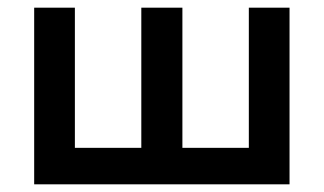

<svg xmlns="http://www.w3.org/2000/svg" viewBox="-20 -480 843 500"><path d="M69 0H734V-460H628V-95H455V-460H348V-95H175V-460H69Z"/></svg>

Font: NM-font
Style: Medium
Weight: 500
Designer: ""
Foundry: ""
Version: ""